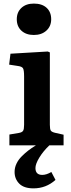

<svg xmlns="http://www.w3.org/2000/svg" viewBox="-20 -807 393 1066"><path d="M73.2 -700.2Q73.2 -739.3 98.9 -763.2Q124.5 -787.1 168 -787.1Q213.4 -787.1 238.8 -763.7Q264.2 -740.2 264.2 -700.2Q264.2 -661.1 237.5 -637Q210.9 -612.8 168 -612.8Q125 -612.8 99.1 -636.5Q73.2 -660.2 73.2 -700.2ZM253.9 0Q219.2 33.2 198 68.4Q176.8 103.5 176.8 126Q176.8 164.1 214.8 164.1Q237.8 164.1 265.1 147.9L288.1 191.9Q235.8 238.8 166 238.8Q112.8 238.8 86.9 212.6Q61 186.5 61 147.9Q61 124 71.3 102.1Q81.5 80.1 100.6 61Q119.6 42 137.2 28.6Q154.8 15.1 179.2 0H32.2V-60.1L84 -68.8Q102.5 -71.8 108.2 -80.8Q113.8 -89.8 113.8 -113.8V-381.8Q113.8 -417 107.9 -427.5Q102.1 -438 78.1 -440.9L30.8 -448.2L38.1 -508.8L245.1 -521L256.8 -516.1V-113.8Q256.8 -89.8 262 -82Q267.1 -74.2 285.2 -69.8L333 -59.1V0Z"/></svg>

Font: Literata Book
Style: Bold
Weight: 700
Designer: Latin by Veronika Burian and Jose Scaglione. Greek by Irene Vlachou. Cyrillic by Vera Evstafieva
Foundry: TypeTogether
Version: Version 2.003;PS 002.003;hotconv 1.0.88;makeotf.lib2.5.64775